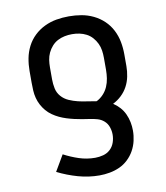

<svg xmlns="http://www.w3.org/2000/svg" viewBox="-84 -598 768 890"><g transform="rotate(-10 300.0 -152.5)"><path d="M313 223Q262 223 212.5 209Q163 195 117 172L161 97Q195 115 231.5 127Q268 139 307 139Q326 139 345 134Q364 129 378 116Q392 103 398.5 84.5Q405 66 405 47Q405 29 399 11.5Q393 -6 379.5 -18Q366 -30 348.5 -35Q331 -40 313 -42.5Q295 -45 277.5 -48Q260 -51 242.5 -55Q225 -59 207.5 -64.5Q190 -70 174 -77.5Q158 -85 143 -95.5Q128 -106 116.5 -119.5Q105 -133 96.5 -149Q88 -165 83.5 -182.5Q79 -200 78 -218Q77 -236 77 -254V-310Q77 -340 82.5 -369Q88 -398 101.5 -424.5Q115 -451 136.5 -471.5Q158 -492 185 -505Q212 -518 241 -523Q270 -528 300 -528Q330 -528 359 -523Q388 -518 415 -505Q442 -492 463.5 -471.5Q485 -451 498.5 -424.5Q512 -398 517.5 -369Q523 -340 523 -310V-254Q523 -230 518 -205.5Q513 -181 501.5 -159.5Q490 -138 472 -121Q454 -104 432 -93Q449 -82 462.5 -67Q476 -52 484.5 -33.5Q493 -15 497 5Q501 25 501 45Q501 69 495.5 93Q490 117 478 138.5Q466 160 448 177Q430 194 408 204Q386 214 361.5 218.5Q337 223 313 223ZM359 -118Q377 -127 391 -142Q405 -157 413 -175.5Q421 -194 424 -214Q427 -234 427 -254V-310Q427 -328 424.5 -345Q422 -362 414.5 -378Q407 -394 395 -407.5Q383 -421 367.5 -429Q352 -437 335 -440.5Q318 -444 300 -444Q282 -444 265 -440.5Q248 -437 232.5 -429Q217 -421 205 -407.5Q193 -394 185.5 -378Q178 -362 175.5 -345Q173 -328 173 -310V-254Q173 -232 177.5 -210.5Q182 -189 196.5 -172.5Q211 -156 231.5 -147Q252 -138 273 -133Q294 -128 316 -125Q338 -122 359 -118Z"/></g></svg>

Font: Iosevka Medium Extended
Style: Regular
Weight: 500
Width: 7
Monospace: yes
Designer: Belleve Invis
Foundry: Belleve Invis
Version: Version 32.5.0; ttfautohint (v1.8.4)